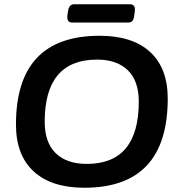

<svg xmlns="http://www.w3.org/2000/svg" viewBox="-20 -875 844 902"><path d="M376 7Q222 7 138.5 -69.5Q55 -146 55 -290Q55 -707 448 -707Q602 -707 685 -631Q768 -555 768 -412Q768 7 376 7ZM388 -105Q632 -105 632 -398Q632 -494 581 -544.5Q530 -595 436 -595Q190 -595 190 -303Q190 -206 241.5 -155.5Q293 -105 388 -105ZM319 -769Q292 -769 297 -805L299 -819Q303 -855 328 -855H591Q618 -855 613 -819L611 -805Q609 -786 602.5 -777.5Q596 -769 582 -769Z"/></svg>

Font: Asap Semi Expanded Semi Expanded SemiBold
Style: Italic
Weight: 600
Width: 6
Italic angle: -6°
Designer: Pablo Cosgaya
Foundry: Omnibus-Type
Version: Version 3.001; ttfautohint (v1.8.4.7-5d5b)